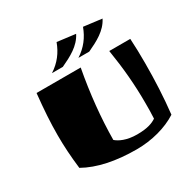

<svg xmlns="http://www.w3.org/2000/svg" viewBox="-156 -836 1013 1013"><g transform="rotate(-30 350.5 -329.0)"><path d="M530 -500C549 -382 558 -278 558 -168C558 -137 558 -106 556 -73C535 -59 504 -45 438 -45C373 -45 333 -66 314 -83C315 -215 329 -355 356 -500H87C77 -404 72 -327 72 -251C72 -185 76 -120 85 -45C165 0 270 22 397 22C490 22 581 -3 646 -45C657 -142 662 -247 662 -350C662 -401 661 -451 658 -500ZM313 -680C293 -626 261 -583 210 -550H276C336 -578 395 -608 424 -666ZM474 -680C454 -626 422 -583 371 -550H437C497 -578 556 -608 585 -666Z"/></g></svg>

Font: Ruslan Display
Style: Regular
Weight: 400
Designer: Denis Masharov, Vladimir Rabdu
Foundry: Denis Masharov, Vladimir Rabdu
Version: Version 1.001